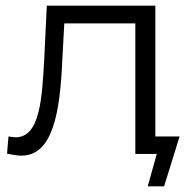

<svg xmlns="http://www.w3.org/2000/svg" viewBox="-20 -546 691 681"><path d="M5 -1C24 3 40 6 56 6C168 6 193 -149 201 -333L208 -463H460V0H536L504 115H562L617 -62H531V-526H146L137 -338C129 -199 123 -59 35 -59C28 -59 19 -61 10 -62Z"/></svg>

Font: Montserrat Z
Style: Regular
Weight: 400
Designer: Julieta Ulanovsky
Foundry: Julieta Ulanovsky
Version: Version 8.000